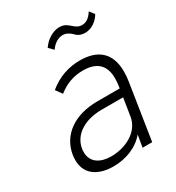

<svg xmlns="http://www.w3.org/2000/svg" viewBox="-167 -787 825 899"><g transform="rotate(-30 245.0 -338.0)"><path d="M284 -644C303 -644 318 -634 329 -624C340 -612 354 -600 383 -600C414 -600 447 -620 466 -653L446 -679C428 -651 410 -639 388 -639C367 -639 356 -649 344 -659C331 -670 318 -684 289 -684C256 -684 218 -663 194 -627L218 -603C234 -628 260 -644 284 -644ZM397 0 444 -302C447 -320 448 -338 448 -353C448 -452 393 -501 294 -501C236 -501 177 -483 124 -439L149 -405C190 -438 235 -453 284 -453C378 -453 396 -395 396 -346C396 -329 394 -313 392 -301L391 -294H271C146 -294 61 -233 45 -134C44 -124 43 -115 43 -107C43 -23 111 8 184 8C251 8 315 -16 356 -65L345 0ZM369 -155C357 -77 274 -38 199 -38C140 -38 96 -64 96 -119C96 -125 96 -131 97 -137C109 -209 178 -250 269 -250H384Z"/></g></svg>

Font: Arthouse Owned Light
Style: Italic
Weight: 300
Italic angle: -10°
Designer: Jeremy Tribby
Foundry: Tribby Type
Version: Version 1.000;PS 001.000;hotconv 1.0.88;makeotf.lib2.5.64775